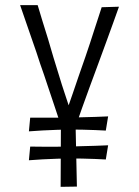

<svg xmlns="http://www.w3.org/2000/svg" viewBox="-20 -724 540 744"><path d="M215 0 216 -238Q206 -270 192.5 -309Q179 -348 165 -391Q151 -434 136 -476Q121 -523 105.5 -566.5Q90 -610 78 -646Q66 -682 58 -704H126Q134 -676 144.5 -642.5Q155 -609 166 -573.5Q177 -538 187 -502Q199 -464 209.5 -429Q220 -394 229.5 -366Q239 -338 246 -316Q252 -333 262 -362Q272 -391 284.5 -428Q297 -465 311 -504Q320 -530 328.5 -556Q337 -582 345 -607Q353 -632 360.5 -654.5Q368 -677 374 -696L441 -698Q432 -672 419 -636.5Q406 -601 391 -559.5Q376 -518 360 -475Q343 -430 327.5 -387Q312 -344 298 -305.5Q284 -267 273 -234L278 -1ZM92 -103 97 -156Q118 -156 145.5 -155.5Q173 -155 200.5 -155.5Q228 -156 246 -156Q266 -157 293 -157.5Q320 -158 349 -159Q378 -160 399 -161L390 -106Q373 -107 348.5 -108Q324 -109 298.5 -109.5Q273 -110 252 -110Q232 -110 203 -109Q174 -108 144.5 -106.5Q115 -105 92 -103ZM92 -215 97 -268Q118 -268 145.5 -268Q173 -268 200.5 -268Q228 -268 246 -268Q266 -269 293 -269.5Q320 -270 349 -271Q378 -272 399 -273L390 -218Q373 -219 348.5 -220Q324 -221 298.5 -221.5Q273 -222 252 -222Q232 -222 203 -221Q174 -220 144.5 -218.5Q115 -217 92 -215Z"/></svg>

Font: Truculenta Light
Style: Regular
Weight: 300
Version: Version 1.002